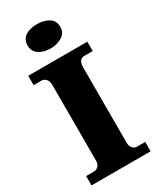

<svg xmlns="http://www.w3.org/2000/svg" viewBox="-234 -1013 895 1083"><g transform="rotate(-30 213.0 -471.0)"><path d="M21 0V-61H74Q88 -61 100.5 -73.5Q113 -86 113 -108V-600Q113 -627 100.5 -640Q88 -653 74 -653H21V-714H406V-653H351Q313 -653 313 -599V-110Q313 -88 324.5 -74.5Q336 -61 351 -61H406V0ZM209 -784Q164 -784 133.5 -804.5Q103 -825 103 -863Q103 -904 133.5 -923Q164 -942 209 -942Q252 -942 284 -923Q316 -904 316 -863Q316 -825 284 -804.5Q252 -784 209 -784Z"/></g></svg>

Font: Noto Serif Tamil Black
Style: Regular
Weight: 900
Designer: Indian Type Foundry, Tom Grace, and the Monotype Design Team
Foundry: Monotype Imaging Inc.
Version: Version 2.004; ttfautohint (v1.8.4.7-5d5b)